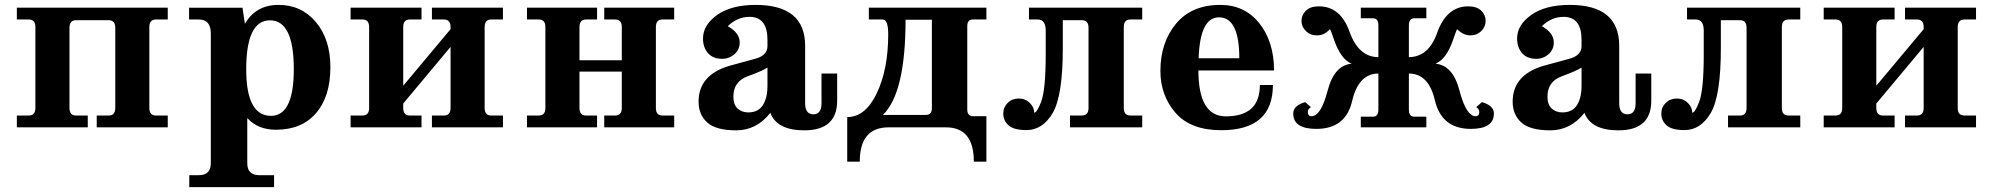

<svg xmlns="http://www.w3.org/2000/svg" viewBox="-20 -520 8138 784"><path d="M665 0H375V-48.3H423.8Q450.7 -48.3 450.7 -79.1V-406.2Q450.7 -437.5 423.8 -437.5H290.5Q263.7 -437.5 263.7 -406.2V-79.1Q263.7 -48.3 290.5 -48.3H338.4V0H48.8V-48.3H97.2Q124.5 -48.3 124.5 -79.1V-409.7Q124.5 -440.4 97.2 -440.4H48.8V-488.8H665V-440.4H616.7Q589.8 -440.4 589.8 -409.7V-79.1Q589.8 -48.3 616.7 -48.3H665Z M1099.1 244.1H752.9V195.3H792Q840.8 195.3 840.8 146.5V-383.3Q840.8 -440.4 792 -440.4H752V-488.3H970.2L980 -422.9Q1024.9 -500 1117.2 -500Q1211.4 -500 1270.3 -429.4Q1329.1 -358.9 1329.1 -245.6Q1329.1 -126 1270.5 -58.1Q1211.9 9.8 1106.9 9.8Q1032.7 9.8 989.7 -38.1V146.5Q989.7 195.3 1038.6 195.3H1099.1ZM1086.4 -46.9Q1179.7 -46.9 1179.7 -237.3Q1179.7 -437 1082.5 -437Q985.4 -437 985.4 -237.3Q985.4 -46.9 1086.4 -46.9Z M2033.7 0H1743.7V-48.3H1792.5Q1819.8 -48.3 1819.8 -79.1V-328.6L1626.5 -97.2V-79.1Q1626.5 -48.3 1653.3 -48.3H1701.2V0H1411.6V-48.3H1460.4Q1487.3 -48.3 1487.3 -79.1V-409.7Q1487.3 -440.4 1460.4 -440.4H1411.6V-488.8H1701.2V-440.4H1653.3Q1626.5 -440.4 1626.5 -409.7V-169.9L1819.8 -400.9V-409.7Q1819.8 -440.4 1792.5 -440.4H1743.7V-488.8H2033.7V-440.4H1985.8Q1959 -440.4 1959 -409.7V-79.1Q1959 -48.3 1985.8 -48.3H2033.7Z M2732.9 0H2447.3V-48.3H2491.7Q2519 -48.3 2519 -79.1V-227.5H2346.2V-79.1Q2346.2 -48.3 2373 -48.3H2418V0H2131.8V-48.3H2180.2Q2207 -48.3 2207 -79.1V-409.7Q2207 -440.4 2180.2 -440.4H2131.8V-488.8H2418V-440.4H2373Q2346.2 -440.4 2346.2 -409.7V-273.9H2519V-409.7Q2519 -440.4 2491.7 -440.4H2447.3V-488.8H2732.9V-440.4H2685.1Q2658.2 -440.4 2658.2 -409.7V-79.1Q2658.2 -48.3 2685.1 -48.3H2732.9Z M2986.3 12.2Q2903.3 12.2 2867.9 -19.8Q2832.5 -51.8 2832.5 -105Q2832.5 -213.4 2957.5 -251L3063 -279.8Q3113.8 -293 3113.8 -331.5V-357.4Q3113.8 -451.2 3040.5 -451.2Q2991.2 -451.2 2951.7 -413.1Q3000.5 -385.7 3000.5 -346.7Q3000.5 -317.4 2979 -298.6Q2957.5 -279.8 2928.7 -279.8Q2891.1 -279.8 2870.8 -303.2Q2850.6 -326.7 2850.6 -362.8Q2850.6 -418 2908.4 -459Q2966.3 -500 3065.4 -500Q3267.6 -500 3267.6 -333V-98.6Q3267.6 -53.2 3301.3 -53.2Q3334.5 -53.2 3334.5 -98.6V-219.7H3398.4V-108.9Q3398.4 12.2 3264.2 12.2Q3152.8 12.2 3125.5 -59.1Q3069.3 12.2 2986.3 12.2ZM3035.6 -61Q3075.7 -61 3094.7 -90.3Q3113.8 -119.6 3113.8 -169.9V-244.1Q3092.3 -230 3033.4 -208.7Q2974.6 -187.5 2974.6 -125Q2974.6 -93.3 2991.7 -77.1Q3008.8 -61 3035.6 -61Z M4007.8 140.1H3956.5Q3956.5 0 3842.8 0H3608.4Q3490.7 0 3490.7 140.1H3439.5V-42Q3514.2 -42 3560.5 -139.9Q3606.9 -237.8 3606.9 -379.9Q3606.9 -440.4 3584.5 -440.4H3527.8V-488.8H4007.8V-440.4H3951.7Q3929.7 -440.4 3929.7 -413.1V-73.2Q3929.7 -45.4 3953.1 -45.4H4007.8ZM3760.7 -50.8Q3785.2 -50.8 3785.2 -78.1V-439.5H3677.7Q3677.7 -140.6 3585.4 -50.8Z M4170.9 11.2Q4120.1 11.2 4098.4 -8.1Q4076.7 -27.3 4076.7 -56.2Q4076.7 -82 4094.7 -99.9Q4112.8 -117.7 4140.1 -117.7Q4167 -117.7 4185.1 -99.6Q4203.1 -81.5 4203.1 -59.6Q4214.4 -60.1 4231.4 -104.5Q4250 -154.3 4250 -296.4V-394.5Q4250 -440.4 4217.8 -440.4H4181.6V-488.8H4644V-440.4H4595.7Q4568.8 -440.4 4568.8 -409.7V-79.1Q4568.8 -48.3 4595.7 -48.3H4644V0H4349.1V-48.3H4397.9Q4424.8 -48.3 4424.8 -79.1V-406.2Q4424.8 -437.5 4397.9 -437.5H4319.8V-323.2Q4319.8 -129.4 4278.8 -59.1Q4237.8 11.2 4170.9 11.2Z M4966.8 11.7Q4841.3 11.7 4779.8 -59.6Q4718.3 -130.9 4718.3 -230Q4718.3 -346.2 4782 -423.1Q4845.7 -500 4963.4 -500Q5061.5 -500 5121.6 -425.8Q5181.6 -351.6 5182.6 -232.4H4873.5Q4873.5 -44.9 4985.4 -44.9Q5124.5 -44.9 5124.5 -172.9H5177.7Q5177.7 11.7 4966.8 11.7ZM5040.5 -282.2Q5040.5 -449.2 4957.5 -449.2Q4879.9 -449.2 4874.5 -282.2Z M5985.8 6.3Q5866.2 6.3 5838.9 -111.3Q5813.5 -219.7 5732.9 -219.7V-72.8Q5732.9 -43.5 5754.9 -43.5H5804.2V0H5536.6V-43.5H5586.4Q5608.4 -43.5 5608.4 -72.8V-219.7Q5527.3 -219.7 5501 -106.7Q5474.6 6.3 5355 6.3Q5260.7 6.3 5260.7 -56.6Q5260.7 -88.9 5309.6 -103L5333 -82.5Q5320.3 -74.7 5320.3 -63.5Q5320.3 -45.4 5335 -45.4Q5374 -45.4 5401.1 -149.7Q5428.2 -253.9 5499 -259.8Q5455.6 -277.8 5428.2 -355Q5414.1 -396.5 5411.1 -400.9Q5395 -385.3 5383.1 -380.4Q5371.1 -375.5 5357.4 -375.5Q5330.1 -375.5 5312.3 -393.3Q5294.4 -411.1 5294.4 -435.1Q5294.4 -458.5 5312.3 -476.3Q5330.1 -494.1 5365.7 -494.1Q5453.6 -494.1 5490.5 -390.6Q5527.3 -287.1 5608.4 -286.6V-416Q5608.4 -445.3 5586.4 -445.3H5536.6V-488.8H5804.2V-445.3H5754.9Q5732.9 -445.3 5732.9 -416V-286.6Q5813.5 -287.6 5848.1 -385.3Q5886.7 -494.1 5975.1 -494.1Q6010.7 -494.1 6028.6 -476.3Q6046.4 -458.5 6046.4 -435.1Q6046.4 -411.1 6028.6 -393.3Q6010.7 -375.5 5983.4 -375.5Q5955.6 -375.5 5929.7 -400.9Q5926.8 -396.5 5912.6 -355Q5885.3 -277.8 5841.8 -259.8Q5912.6 -253.9 5939.7 -149.7Q5966.8 -45.4 6005.9 -45.4Q6020.5 -45.4 6020.5 -63.5Q6020.5 -74.7 6007.8 -82.5L6031.2 -103Q6080.1 -88.9 6080.1 -56.6Q6080.1 6.3 5985.8 6.3Z M6310.5 12.2Q6227.5 12.2 6192.1 -19.8Q6156.7 -51.8 6156.7 -105Q6156.7 -213.4 6281.7 -251L6387.2 -279.8Q6438 -293 6438 -331.5V-357.4Q6438 -451.2 6364.7 -451.2Q6315.4 -451.2 6275.9 -413.1Q6324.7 -385.7 6324.7 -346.7Q6324.7 -317.4 6303.2 -298.6Q6281.7 -279.8 6252.9 -279.8Q6215.3 -279.8 6195.1 -303.2Q6174.8 -326.7 6174.8 -362.8Q6174.8 -418 6232.7 -459Q6290.5 -500 6389.6 -500Q6591.8 -500 6591.8 -333V-98.6Q6591.8 -53.2 6625.5 -53.2Q6658.7 -53.2 6658.7 -98.6V-219.7H6722.7V-108.9Q6722.7 12.2 6588.4 12.2Q6477.1 12.2 6449.7 -59.1Q6393.6 12.2 6310.5 12.2ZM6359.9 -61Q6399.9 -61 6418.9 -90.3Q6438 -119.6 6438 -169.9V-244.1Q6416.5 -230 6357.7 -208.7Q6298.8 -187.5 6298.8 -125Q6298.8 -93.3 6315.9 -77.1Q6333 -61 6359.9 -61Z M6857.9 11.2Q6807.1 11.2 6785.4 -8.1Q6763.7 -27.3 6763.7 -56.2Q6763.7 -82 6781.7 -99.9Q6799.8 -117.7 6827.1 -117.7Q6854 -117.7 6872.1 -99.6Q6890.1 -81.5 6890.1 -59.6Q6901.4 -60.1 6918.5 -104.5Q6937 -154.3 6937 -296.4V-394.5Q6937 -440.4 6904.8 -440.4H6868.7V-488.8H7331.1V-440.4H7282.7Q7255.9 -440.4 7255.9 -409.7V-79.1Q7255.9 -48.3 7282.7 -48.3H7331.1V0H7036.1V-48.3H7085Q7111.8 -48.3 7111.8 -79.1V-406.2Q7111.8 -437.5 7085 -437.5H7006.8V-323.2Q7006.8 -129.4 6965.8 -59.1Q6924.8 11.2 6857.9 11.2Z M8048.8 0H7758.8V-48.3H7807.6Q7835 -48.3 7835 -79.1V-328.6L7641.6 -97.2V-79.1Q7641.6 -48.3 7668.5 -48.3H7716.3V0H7426.8V-48.3H7475.6Q7502.4 -48.3 7502.4 -79.1V-409.7Q7502.4 -440.4 7475.6 -440.4H7426.8V-488.8H7716.3V-440.4H7668.5Q7641.6 -440.4 7641.6 -409.7V-169.9L7835 -400.9V-409.7Q7835 -440.4 7807.6 -440.4H7758.8V-488.8H8048.8V-440.4H8001Q7974.1 -440.4 7974.1 -409.7V-79.1Q7974.1 -48.3 8001 -48.3H8048.8Z"/></svg>

Font: Munson
Style: Bold
Weight: 700
Designer: Paul James MIller
Foundry: High-Logic / Made with FontCreator
Version: Version 2.10;May 5, 2019;FontCreator 11.5.0.2430 64-bit